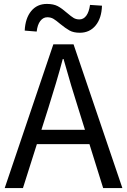

<svg xmlns="http://www.w3.org/2000/svg" viewBox="-20 -959 648 979"><path d="M252 -733H355L604 0H506L378 -410Q345 -512 304 -658H300Q287 -608 265 -534L227 -410L97 0H4ZM133 -297H471V-224H133ZM287 -837Q266 -855 252.5 -863Q239 -871 221 -871Q200 -871 185.5 -852Q171 -833 167 -798L106 -803Q109 -866 139 -902.5Q169 -939 219 -939Q253 -939 274.5 -927.5Q296 -916 322 -893Q343 -875 355.5 -867.5Q368 -860 385 -860Q406 -860 420 -879Q434 -898 439 -934L500 -930Q498 -866 467.5 -829Q437 -792 387 -792Q355 -792 334.5 -803.5Q314 -815 287 -837Z"/></svg>

Font: Merged Yaku Han JP
Style: Regular
Weight: 400
Designer: Ryoko NISHIZUKA 西塚涼子 (kana, bopomofo & ideographs); Paul D. Hunt (Latin, Greek & Cyrillic); Sandoll Communications 산돌커뮤니
Foundry: Adobe
Version: Version 2.004